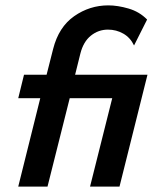

<svg xmlns="http://www.w3.org/2000/svg" viewBox="-20 -695 569 715"><path d="M47.9 0 129.9 -329.2H47.9L69.4 -416.7H153.5L177.8 -512.5Q198.6 -594.4 256.2 -634.7Q313.9 -675 383.3 -675Q418.1 -675 458.7 -663.2Q499.3 -651.4 527.8 -622.2L479.2 -525.7Q465.3 -554.9 439.2 -569.8Q413.2 -584.7 381.9 -584.7Q346.5 -584.7 318.4 -562.2Q290.3 -539.6 279.2 -495.1L259.7 -416.7H529.2L425 0H315.3L397.9 -329.2H239.6L156.9 0Z"/></svg>

Font: Afacad SemiBold
Style: Italic
Weight: 600
Italic angle: -14°
Designer: Kristian Moeller
Foundry: Dicotype
Version: Version 1.000